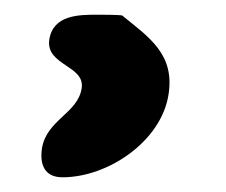

<svg xmlns="http://www.w3.org/2000/svg" viewBox="-20 -14 307 261"><path d="M37 188C34 209 40 227 65 227C127 227 199 178 209 115C218 60 183 37 146 7C141 6 117 6 112 6C88 6 52 6 47 40C42 75 96 75 91 106C86 140 43 149 37 188Z"/></svg>

Font: Asimov Print
Style: CIt
Weight: 500
Designer: Google
Version: Version 2.000980: 2014